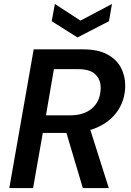

<svg xmlns="http://www.w3.org/2000/svg" viewBox="-20 -949 660 969"><path d="M27 0 150 -700H398Q474 -700 521.5 -674.5Q569 -649 591 -606Q613 -563 612 -512Q610 -442 573.5 -389Q537 -336 473 -307Q409 -278 324 -278H196L147 0ZM398 0 306 -309H431L529 0ZM212 -367H335Q404 -367 445 -402.5Q486 -438 488 -501Q490 -544 463 -572Q436 -600 375 -600H252ZM545 -929 530 -842 371 -760 241 -842 257 -929 386 -845Z"/></svg>

Font: DM Sans 17pt SemiBold
Style: Italic
Weight: 600
Italic angle: -10°
Version: Version 4.004;gftools[0.9.30]